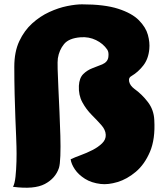

<svg xmlns="http://www.w3.org/2000/svg" viewBox="-20 -836 773 886"><path d="M692 -282Q697 -194 672 -135.5Q647 -77 606.5 -43Q566 -9 522.5 4Q479 17 445 13Q402 8 372 -11Q342 -30 325.5 -54.5Q309 -79 306 -101Q325 -110 352.5 -120Q380 -130 406.5 -143.5Q433 -157 451 -174.5Q469 -192 468 -214Q467 -237 447.5 -259Q428 -281 403 -306Q378 -331 360 -364Q342 -397 344 -440Q346 -476 364 -494Q382 -512 407 -521.5Q432 -531 452 -539Q477 -550 480 -572.5Q483 -595 475 -607Q456 -635 423 -651Q390 -667 352 -664Q298 -660 275.5 -632.5Q253 -605 247 -567Q245 -554 246 -517Q247 -480 249.5 -428Q252 -376 254.5 -319Q257 -262 258.5 -209.5Q260 -157 258.5 -117Q257 -77 252 -61Q236 -13 187 13Q138 39 40 26Q48 12 51.5 -20.5Q55 -53 56 -91Q57 -129 56 -160Q56 -171 54.5 -205Q53 -239 51 -290Q49 -341 47.5 -402Q46 -463 46 -528Q46 -597 69 -646Q92 -695 128.5 -728Q165 -761 207.5 -780.5Q250 -800 290 -808Q330 -816 358 -816Q462 -816 525.5 -795.5Q589 -775 621 -742.5Q653 -710 662.5 -675Q672 -640 669 -610Q665 -564 641 -533.5Q617 -503 588 -486Q572 -478 576 -459.5Q580 -441 600 -426Q635 -401 662.5 -365Q690 -329 692 -282Z"/></svg>

Font: Potta One
Style: Regular
Weight: 400
Designer: 108,108go
Foundry: Font Zone 108
Version: Version 1.000